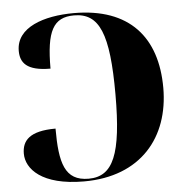

<svg xmlns="http://www.w3.org/2000/svg" viewBox="-52 -775 814 836"><g transform="rotate(-5 354.5 -357.0)"><path d="M282 10C531 10 661 -150 661 -366C661 -587 544 -724 301 -724C170 -724 48 -684 48 -581C48 -530 74 -492 179 -492C179 -656 210 -714 301 -714C412 -714 451 -621 451 -356C451 -93 410 0 303 0C198 0 178 -80 178 -230C64 -230 31 -190 31 -133C31 -67 97 10 282 10Z"/></g></svg>

Font: Noto Serif Display Black
Style: Regular
Weight: 900
Designer: Monotype Design Team
Foundry: Monotype Imaging Inc.
Version: Version 2.009